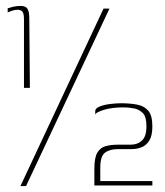

<svg xmlns="http://www.w3.org/2000/svg" viewBox="-20 -557 559 649"><path d="M61 -260V-492Q61 -512 55.5 -518Q50 -524 39 -524Q30 -524 20 -520.5Q10 -517 6 -515V-529Q12 -531 24 -534Q36 -537 50 -537Q67 -537 73 -527Q79 -517 79 -496L81 -260ZM350 -528 68 72H49L330 -528ZM299 70Q299 56 299 41.5Q299 27 299 13Q299 -24 309 -41Q319 -58 337 -63Q355 -68 380 -68Q391 -68 401.5 -68Q412 -68 422 -68Q445 -68 460 -82Q475 -96 475 -130Q475 -162 463.5 -174Q452 -186 436 -190Q426 -192 417 -193Q408 -194 394 -194Q379 -194 362 -192Q345 -190 332 -186Q325 -184 319 -181.5Q313 -179 308.5 -176.5Q304 -174 302 -170V-182Q302 -191 317 -197Q332 -203 352.5 -205.5Q373 -208 389 -208Q419 -208 443 -203.5Q467 -199 481 -183Q495 -167 495 -130Q495 -98 484.5 -81.5Q474 -65 458 -59Q442 -53 425 -53Q415 -53 403.5 -53Q392 -53 380 -53Q351 -53 335 -41Q319 -29 319 9V55H495V70Z"/></svg>

Font: Genos Thin
Style: Regular
Weight: 100
Designer: Robert E. Leuschke
Foundry: Robert E. Leuschke
Version: Version 1.010